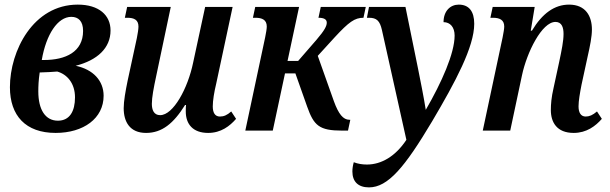

<svg xmlns="http://www.w3.org/2000/svg" viewBox="-20 -566 2642 832"><path d="M221 10C342 10 429 -53 429 -151C429 -216 384 -265 308 -281C402 -305 459 -358 459 -434C459 -500 409 -546 317 -546C124 -546 23 -346 23 -188C23 -65 91 10 221 10ZM289 -493C320 -493 340 -474 340 -432C340 -341 264 -306 171 -306H161C180 -417 230 -493 289 -493ZM231 -43C177 -43 146 -90 146 -170C146 -192 147 -218 152 -252C182 -253 207 -254 228 -256C271 -244 305 -205 305 -144C305 -84 282 -43 231 -43Z M613 10C682 10 732 -31 782 -111H786C785 -101 785 -91 785 -83C785 -28 816 10 882 10C938 10 976 -20 1003 -51L982 -83C964 -67 950 -61 933 -61C912 -61 902 -77 902 -105C902 -130 908 -167 917 -204L988 -536H869L817 -295C794 -183 731 -67 674 -67C646 -67 638 -91 638 -116C638 -144 646 -186 657 -237L720 -536H531L521 -489H532C561 -489 580 -480 580 -451C580 -440 577 -421 573 -401L533 -216C524 -172 516 -128 516 -97C516 -39 542 10 613 10Z M1043 0H1162L1215 -248H1260L1311 -104C1340 -22 1363 0 1463 0H1488L1498 -47H1494C1467 -47 1447 -72 1427 -127L1357 -324L1430 -404C1492 -471 1517 -489 1555 -489L1565 -536H1370L1360 -489C1384 -489 1396 -482 1396 -468C1396 -454 1388 -436 1351 -393L1272 -302H1226L1276 -536H1086L1076 -489H1087C1116 -489 1136 -480 1136 -451C1136 -441 1133 -424 1129 -404Z M1579 246C1661 246 1734 159 1853 -41C1954 -212 2035 -363 2035 -463C2035 -517 2012 -546 1968 -546C1932 -546 1902 -519 1902 -470C1931 -470 1950 -448 1950 -412C1950 -335 1894 -209 1825 -90C1817 -142 1801 -221 1791 -271L1737 -536H1579L1570 -489H1579C1612 -489 1626 -476 1635 -436L1741 40C1694 111 1633 147 1570 147C1550 147 1531 144 1513 137C1509 151 1507 165 1507 177C1507 221 1532 246 1579 246Z M2466 10C2522 10 2561 -20 2588 -51L2567 -83C2548 -67 2534 -61 2518 -61C2497 -61 2487 -78 2487 -105C2487 -129 2493 -163 2500 -199L2526 -319C2537 -367 2545 -408 2545 -438C2545 -496 2518 -546 2446 -546C2383 -546 2330 -508 2285 -433H2280L2297 -536H2115L2105 -489H2116C2145 -489 2165 -480 2165 -451C2165 -441 2162 -425 2158 -404L2072 0H2191L2242 -240C2263 -339 2328 -471 2387 -471C2415 -471 2422 -446 2422 -419C2422 -388 2414 -349 2403 -297L2379 -186C2369 -143 2367 -113 2367 -89C2367 -36 2393 10 2466 10Z"/></svg>

Font: Noto Serif Condensed SemiBold
Style: Italic
Weight: 600
Width: 3
Italic angle: -12°
Designer: Monotype Design Team
Foundry: Monotype Imaging Inc.
Version: Version 2.014